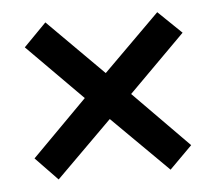

<svg xmlns="http://www.w3.org/2000/svg" viewBox="-37 -582 518 458"><g transform="rotate(-5 221.5 -353.5)"><path d="M355 -542 411 -488 276 -353 408 -219 354 -165 220 -298 86 -165 33 -220 165 -353 33 -486 87 -541 220 -408Z"/></g></svg>

Font: Noto Sans ExtraCondensed Medium
Style: Regular
Weight: 500
Width: 2
Designer: Monotype Design Team
Foundry: Monotype Imaging Inc.
Version: Version 2.013; ttfautohint (v1.8.4.7-5d5b)